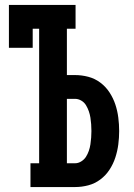

<svg xmlns="http://www.w3.org/2000/svg" viewBox="-20 -755 540 775"><path d="M103 0V-96H138V-639H112V-562H16V-735H285V-639H250V-452H283Q310 -452 336.5 -445Q363 -438 385 -421.5Q407 -405 422 -382Q437 -359 445.5 -333.5Q454 -308 457.5 -280.5Q461 -253 461 -226Q461 -199 457.5 -172Q454 -145 445.5 -119Q437 -93 422 -70Q407 -47 385 -30.5Q363 -14 336.5 -7Q310 0 283 0ZM250 -96H283Q296 -96 308 -103.5Q320 -111 327 -122Q334 -133 338.5 -146Q343 -159 345 -172.5Q347 -186 348 -199.5Q349 -213 349 -226Q349 -240 348 -253.5Q347 -267 345 -280Q343 -293 338.5 -306Q334 -319 327 -330.5Q320 -342 308 -349Q296 -356 283 -356H250Z"/></svg>

Font: Iosevka Gothic
Style: Bold
Weight: 700
Monospace: yes
Designer: Belleve Invis
Foundry: Belleve Invis
Version: Version 15.5.1; ttfautohint (v1.8.4)